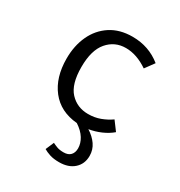

<svg xmlns="http://www.w3.org/2000/svg" viewBox="-185 -679 985 1051"><g transform="rotate(30 307.5 -153.0)"><path d="M347.2 -62.6Q387.7 -62.6 422.8 -75.6Q457.9 -88.7 487.7 -109.7L529.7 -53.3Q502.1 -29.7 465.4 -13.8Q428.7 2.1 390.3 8.2Q427.2 31.3 448.5 62.3Q469.7 93.3 469.7 131.8Q469.7 182.6 435.1 213.8Q400.5 245.1 341.5 245.1Q306.2 245.1 282.1 237.2Q257.9 229.2 242.1 219.5L264.6 167.2Q276.4 173.3 293.1 179.7Q309.7 186.2 335.9 186.2Q365.1 186.2 379.7 170.3Q394.4 154.4 394.4 127.7Q394.4 96.4 375.9 66.2Q357.4 35.9 319 10.8Q211.3 1.5 152.6 -73.3Q93.8 -148.2 93.8 -267.7Q93.8 -348.7 123.6 -412.8Q153.3 -476.9 210.3 -514.1Q267.2 -551.3 348.2 -551.3Q451.3 -551.3 528.7 -488.7L486.7 -431.3Q416.4 -479.5 347.2 -479.5Q277.4 -479.5 232.3 -426.9Q187.2 -374.4 187.2 -267.7Q187.2 -159.5 232.3 -111Q277.4 -62.6 347.2 -62.6Z"/></g></svg>

Font: FiraCode Nerd Font
Style: Regular
Weight: 400
Designer: Carrois Corporate, Edenspiekermann AG, Nikita Prokopov
Foundry: Carrois Corporate, Edenspiekermann AG, Nikita Prokopov
Version: Version 6.002;Nerd Fonts 3.4.0